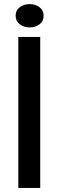

<svg xmlns="http://www.w3.org/2000/svg" viewBox="-20 -918 286 938"><path d="M69.5 0V-737.5H176.5V0ZM125 -784Q97.5 -784 77 -799.2Q56.5 -814.5 56.5 -841Q56.5 -868 77 -883Q97.5 -898 125 -898Q152.5 -898 172.8 -883Q193 -868 193 -841Q193 -814 172.8 -799Q152.5 -784 125 -784Z"/></svg>

Font: Epilogue Medium
Style: Regular
Weight: 500
Designer: Tyler Finck
Foundry: Etcetera Type Co
Version: Version 2.111; ttfautohint (v1.8.3)